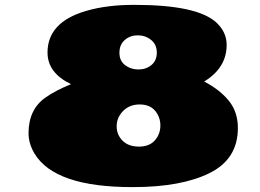

<svg xmlns="http://www.w3.org/2000/svg" viewBox="-20 -743 1065 785"><path d="M621.1 -528.1Q621.1 -561 597.7 -579.8Q574.2 -598.6 543.2 -598.6Q512.2 -598.6 490.2 -579.6Q468.3 -560.5 468.3 -527.3Q468.3 -494.1 491.5 -476.6Q514.6 -459 545.9 -459Q577.1 -459 599.1 -477.1Q621.1 -495.1 621.1 -528.1ZM548.1 -143.6Q590.8 -143.6 613.3 -169.2Q635.7 -194.8 635.7 -229.7Q635.7 -264.6 614 -290.3Q592.3 -315.9 550.8 -315.9Q509.3 -315.9 483.2 -289.1Q457 -262.2 457 -227.1Q457 -191.9 481.2 -167.7Q505.4 -143.6 548.1 -143.6ZM530.8 -723.1Q788.6 -723.1 866.2 -649.4Q906.7 -610.8 906.7 -559.6Q906.7 -465.8 814.9 -409.7Q879.9 -375.5 916.3 -330.1Q952.6 -284.7 952.6 -219.7Q952.6 -92.8 836.9 -35.4Q721.2 22 522.9 22Q203.6 22.5 121.1 -115.2Q96.7 -156.2 96.7 -198.2Q96.7 -295.4 165.5 -343.8Q206.5 -373 270.5 -398.9Q174.3 -444.8 174.3 -528.3Q174.3 -652.3 331.5 -698.2Q418 -723.6 530.8 -723.1Z"/></svg>

Font: Seymour One
Style: Book
Weight: 400
Designer: vernon adams
Foundry: vernon adams
Version: Version 1.000; ttfautohint (v0.93) -l 8 -r 50 -G 200 -x 0 -w